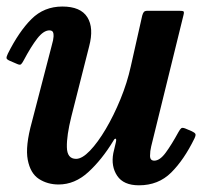

<svg xmlns="http://www.w3.org/2000/svg" viewBox="-23 -553 647 588"><path d="M1 -388.5Q35 -456.5 73.5 -494.8Q112 -533 168 -533Q224 -533 244.5 -500.2Q265 -467.5 250 -411L195.5 -196Q181 -138 181.8 -102.2Q182.5 -66.5 210 -66.5Q228.5 -66.5 252.5 -91.5Q276.5 -116.5 301 -158Q325.5 -199.5 346 -249.5Q366.5 -299.5 377.5 -349.5L412.5 -505Q414.5 -512.5 417.5 -516.2Q420.5 -520 429.5 -520H524.5Q536 -520 538.8 -518.2Q541.5 -516.5 539 -507L440 -104.5Q436.5 -90.5 436.5 -75.8Q436.5 -61 449.5 -61Q466.5 -61 484.5 -85.5Q502.5 -110 523.5 -148.5Q528.5 -157.5 532 -160.2Q535.5 -163 544.5 -159.5L564.5 -151Q573 -147 575.2 -143.2Q577.5 -139.5 572.5 -129Q540.5 -63.5 501.2 -24.5Q462 14.5 402.5 14.5Q355.5 14.5 336 -14.5Q316.5 -43.5 324 -84L332 -118Q334 -127.5 331 -128.2Q328 -129 324 -121.5Q289 -64 247.5 -26Q206 12 156.5 12Q122.5 12 96.2 -5Q70 -22 62 -63.5Q54 -105 74.5 -179L134.5 -410Q137 -418 139.5 -429.8Q142 -441.5 140.5 -450.8Q139 -460 128.5 -460Q110.5 -460 91.2 -435.2Q72 -410.5 49.5 -368Q45 -359.5 41.5 -356.2Q38 -353 28.5 -357.5L6.5 -367Q-2.5 -371 -3 -375Q-3.5 -379 1 -388.5Z"/></svg>

Font: Besley* Narrow Semi
Style: Italic
Weight: 600
Width: 4
Italic angle: -13°
Designer: Owen Earl
Foundry: indestructible type*
Version: Version 3.000; ttfautohint (v1.8.3)